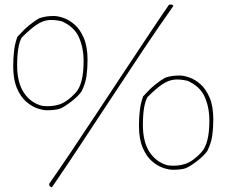

<svg xmlns="http://www.w3.org/2000/svg" viewBox="-20 -721 984 829"><path d="M182 -245Q165 -245 140.5 -253.5Q116 -262 92.5 -282.5Q69 -303 53 -340.5Q37 -378 37 -435Q37 -472 41 -503.5Q45 -535 55 -562Q84 -594 105.5 -611.5Q127 -629 149 -642Q166 -648 181.5 -650Q197 -652 213 -652Q230 -652 254.5 -643.5Q279 -635 302.5 -614.5Q326 -594 342 -556.5Q358 -519 358 -462Q358 -426 353.5 -393Q349 -360 332 -326Q317 -305 288.5 -283Q260 -261 240 -252Q228 -248 213.5 -246.5Q199 -245 182 -245ZM162 -264Q202 -259 236 -270Q270 -281 306 -320Q341 -357 341 -457Q341 -514 321 -559.5Q301 -605 247 -629Q213 -637 188 -634Q163 -631 137 -613.5Q111 -596 74 -559Q54 -525 54 -438Q54 -365 83 -321Q112 -277 162 -264ZM204 88 194 83 192 73Q232 16 284.5 -62Q337 -140 395 -228Q453 -316 511 -403.5Q569 -491 620.5 -568.5Q672 -646 710 -701H723L729 -696Q668 -610 600 -508Q532 -406 462.5 -300.5Q393 -195 327 -95Q261 5 204 88ZM725 12Q708 12 683.5 3.5Q659 -5 635.5 -25.5Q612 -46 596 -83.5Q580 -121 580 -178Q580 -215 584 -246.5Q588 -278 598 -305Q627 -337 648.5 -354.5Q670 -372 692 -385Q709 -391 724.5 -393Q740 -395 756 -395Q773 -395 797.5 -386.5Q822 -378 845.5 -357.5Q869 -337 885 -299.5Q901 -262 901 -205Q901 -169 896.5 -136Q892 -103 875 -69Q860 -48 831.5 -26Q803 -4 783 5Q771 9 756.5 10.5Q742 12 725 12ZM705 -7Q745 -2 779 -13Q813 -24 849 -63Q884 -100 884 -200Q884 -257 864 -302.5Q844 -348 790 -372Q756 -380 731 -377Q706 -374 680 -356.5Q654 -339 617 -302Q597 -268 597 -181Q597 -108 626 -64Q655 -20 705 -7Z"/></svg>

Font: Labrada Thin
Style: Regular
Weight: 100
Designer: Mercedes Jáuregui
Foundry: Omnibus-Type Team
Version: Version 1.000; ttfautohint (v1.8.4.7-5d5b)